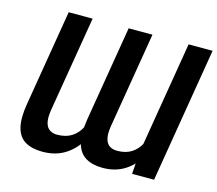

<svg xmlns="http://www.w3.org/2000/svg" viewBox="-104 -860 1132 1000"><g transform="rotate(15 462.0 -359.5)"><path d="M692.9 -116.7 794.4 -727.5H923.8L803.2 0H684.6ZM728.5 -246.1 775.4 -247.1Q763.2 -173.3 731.4 -115.2Q699.7 -57.1 648.4 -23.7Q597.2 9.8 527.3 9.8Q473.1 9.8 436.8 -11.5Q400.4 -32.7 386.5 -81.1Q372.6 -129.4 385.3 -210.9L471.2 -727.5H599.6L513.7 -210.9Q506.8 -167.5 513.7 -142.1Q520.5 -116.7 537.4 -106.2Q554.2 -95.7 577.6 -95.7Q624 -95.7 654.8 -115.5Q685.5 -135.3 703.4 -169.4Q721.2 -203.6 728.5 -246.1ZM405.8 -246.1 453.1 -247.1Q441.4 -172.9 409.4 -114.7Q377.4 -56.6 325.9 -23.4Q274.4 9.8 203.1 9.8Q146.5 9.8 110.1 -11.5Q73.7 -32.7 61 -81.1Q48.3 -129.4 62 -210.9L147.9 -727.5H276.9L190.9 -210.9Q184.1 -167 190.9 -141.8Q197.8 -116.7 214.6 -106.2Q231.4 -95.7 253.4 -95.7Q300.3 -95.7 331.3 -115.2Q362.3 -134.8 380.4 -168.9Q398.4 -203.1 405.8 -246.1Z"/></g></svg>

Font: Inter 24pt SemiBold
Style: Italic
Weight: 600
Italic angle: -9.3988°
Designer: Rasmus Andersson
Foundry: rsms
Version: Version 4.001;git-66647c0bb